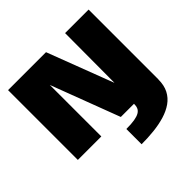

<svg xmlns="http://www.w3.org/2000/svg" viewBox="-222 -878 1313 1313"><g transform="rotate(-45 434.5 -221.0)"><path d="M422 232.5Q484 232.5 542.2 226.2Q600.5 220 650.2 205Q700 190 737.5 163.8Q775 137.5 795.8 97.2Q816.5 57 816.5 0H581Q581.5 21.5 574.5 37.8Q567.5 54 550 64.2Q532.5 74.5 501.5 79.8Q470.5 85 422 85ZM38 0H265V-570.5H237.5L453.5 0H817V-675H589.5L587.5 -107H621.5L405 -675H38Z"/></g></svg>

Font: Anybody UltraCondensed Thin Black
Style: Regular
Weight: 900
Version: Version 1.111